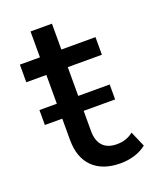

<svg xmlns="http://www.w3.org/2000/svg" viewBox="-124 -724 673 809"><g transform="rotate(-20 212.0 -320.0)"><path d="M278 6Q198 6 154 -37Q110 -80 110 -160V-451H20V-530H110V-646H206V-530H359V-451H206V-164Q206 -121 227.5 -98Q249 -75 290 -75Q334 -75 364 -100L394 -31Q372 -13 341.5 -3.5Q311 6 278 6ZM32 -255V-322H347V-255Z"/></g></svg>

Font: Montserrat Z Med
Style: Regular
Weight: 500
Designer: Julieta Ulanovsky
Foundry: Julieta Ulanovsky
Version: Version 8.000